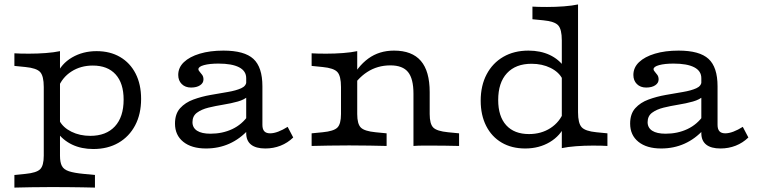

<svg xmlns="http://www.w3.org/2000/svg" viewBox="-20 -653 3406 859"><path d="M212.1 183.9Q158.9 183.9 120.2 184.7Q81.5 185.5 44.4 186.3V129.8L93.5 125Q143.5 120.2 159.7 104Q175.8 87.9 175.8 43.5V-206.5H248.4V43.5Q248.4 73.4 256.9 89.5Q265.3 105.6 288.7 113.3Q312.1 121 354.8 125L404.8 129.8V186.3Q376.6 185.5 347.6 185.1Q318.5 184.7 285.9 184.3Q253.2 183.9 212.1 183.9ZM412.1 -424.2Q472.6 -424.2 517.3 -398Q562.1 -371.8 586.7 -323.8Q611.3 -275.8 611.3 -210.5Q611.3 -142.7 584.7 -92.3Q558.1 -41.9 510.1 -14.1Q462.1 13.7 397.6 13.7Q344.4 13.7 302.8 -6Q261.3 -25.8 234.7 -62.9L246 -112.9Q262.1 -82.3 299.6 -63.7Q337.1 -45.2 383.9 -45.2Q454.8 -45.2 494 -87.5Q533.1 -129.8 533.1 -207.3Q533.1 -280.6 497.2 -320.2Q461.3 -359.7 395.2 -359.7Q341.1 -359.7 299.6 -333.1Q258.1 -306.5 239.5 -258.9L233.1 -317.7Q254 -367.7 302.4 -396Q350.8 -424.2 412.1 -424.2ZM175.8 -206.5V-263.7Q175.8 -312.9 159.7 -330.6Q143.5 -348.4 93.5 -353.2L44.4 -358.1V-414.5Q55.6 -413.7 72.6 -413.3Q89.5 -412.9 109.7 -412.9Q148.4 -412.9 185.1 -415.7Q221.8 -418.5 248.4 -424.2V-414.5V-206.5Z M1081.5 -206.5V-303.2Q1081.5 -335.5 1049.6 -352Q1017.7 -368.5 957.3 -368.5Q917.7 -368.5 892.7 -361.7Q867.7 -354.8 867.7 -343.5Q867.7 -337.9 873.4 -331.9Q879 -325.8 884.7 -317.7Q890.3 -309.7 890.3 -297.6Q890.3 -281.5 875 -271.4Q859.7 -261.3 834.7 -261.3Q808.9 -261.3 793.1 -277Q777.4 -292.7 777.4 -317.7Q777.4 -350.8 802.8 -375Q828.2 -399.2 873.8 -412.9Q919.4 -426.6 979.8 -426.6Q1073.4 -426.6 1113.7 -389.5Q1154 -352.4 1154 -266.9V-206.5ZM901.6 11.3Q837.1 11.3 800 -18.5Q762.9 -48.4 762.9 -100Q762.9 -143.5 785.9 -169Q808.9 -194.4 845.2 -207.7Q881.5 -221 922.2 -228.2Q962.9 -235.5 999.2 -241.5Q1035.5 -247.6 1058.9 -258.1Q1082.3 -268.5 1082.3 -289.5L1091.1 -223.4Q1074.2 -207.3 1044 -198.8Q1013.7 -190.3 978.6 -184.7Q943.5 -179 912.5 -171.4Q881.5 -163.7 861.3 -148.8Q841.1 -133.9 841.1 -106.5Q841.1 -81.5 861.7 -68.1Q882.3 -54.8 921.8 -54.8Q975 -54.8 1019 -75.4Q1062.9 -96 1091.9 -137.9L1092.7 -74.2Q1054 -31.5 1006 -10.1Q958.1 11.3 901.6 11.3ZM1154 -94.4Q1154 -75 1162.5 -65.7Q1171 -56.5 1188.7 -56.5Q1204.8 -56.5 1225 -64.1Q1245.2 -71.8 1266.9 -85.5L1291.9 -37.9Q1266.9 -13.7 1235.1 -1.2Q1203.2 11.3 1166.9 11.3Q1125 11.3 1103.2 -6Q1081.5 -23.4 1081.5 -57.3V-206.5H1154Z M1541.9 -2.4Q1488.7 -2.4 1450 -1.6Q1411.3 -0.8 1374.2 0V-56.5L1423.4 -61.3Q1473.4 -66.1 1489.5 -82.3Q1505.6 -98.4 1505.6 -142.7V-206.5H1578.2V-142.7Q1578.2 -98.4 1594.4 -82.3Q1610.5 -66.1 1660.5 -61.3L1709.7 -56.5V0Q1672.6 -0.8 1633.9 -1.6Q1595.2 -2.4 1541.9 -2.4ZM1505.6 -206.5V-263.7Q1505.6 -312.9 1489.5 -330.6Q1473.4 -348.4 1423.4 -353.2L1374.2 -358.1V-414.5Q1385.5 -413.7 1402.4 -413.3Q1419.4 -412.9 1439.5 -412.9Q1478.2 -412.9 1514.9 -415.7Q1551.6 -418.5 1578.2 -424.2V-414.5V-206.5ZM1829.8 -206.5V-233.9Q1829.8 -300.8 1805.6 -330.6Q1781.5 -360.5 1726.6 -360.5Q1668.5 -360.5 1622.6 -330.6Q1576.6 -300.8 1543.5 -242.7L1545.2 -287.1Q1579 -355.6 1627.8 -391.1Q1676.6 -426.6 1742.7 -426.6Q1823.4 -426.6 1862.9 -380.6Q1902.4 -334.7 1902.4 -241.1V-206.5ZM1829.8 0V-206.5H1902.4V-142.7Q1902.4 -98.4 1918.5 -82.3Q1934.7 -66.1 1984.7 -61.3L2033.9 -56.5V0Q2006.5 -0.8 1971.4 -1.2Q1936.3 -1.6 1913.7 -1.6Q1891.1 -1.6 1871.4 -1.6Q1851.6 -1.6 1829.8 0Z M2329.8 11.3Q2269.4 11.3 2224.6 -14.9Q2179.8 -41.1 2155.2 -89.5Q2130.6 -137.9 2130.6 -202.4Q2130.6 -270.2 2157.3 -320.6Q2183.9 -371 2231.9 -398.8Q2279.8 -426.6 2344.4 -426.6Q2397.6 -426.6 2439.1 -407.3Q2480.6 -387.9 2507.3 -350L2496 -300Q2480.6 -330.6 2443.1 -349.2Q2405.6 -367.7 2358.1 -367.7Q2287.1 -367.7 2248 -325.4Q2208.9 -283.1 2208.9 -205.6Q2208.9 -132.3 2244.8 -92.7Q2280.6 -53.2 2346.8 -53.2Q2401.6 -53.2 2443.1 -80.2Q2484.7 -107.3 2502.4 -154L2508.9 -95.2Q2487.9 -46 2439.9 -17.3Q2391.9 11.3 2329.8 11.3ZM2493.5 0V-206.5H2566.1V-150.8Q2566.1 -101.6 2582.3 -83.9Q2598.4 -66.1 2648.4 -61.3L2697.6 -56.5V0Q2686.3 -0.8 2669.8 -1.2Q2653.2 -1.6 2632.3 -1.6Q2593.5 -1.6 2556.9 1.2Q2520.2 4 2493.5 9.7ZM2493.5 -206.5V-472.6Q2493.5 -521.8 2477.4 -539.5Q2461.3 -557.3 2411.3 -562.1L2362.1 -566.9V-623.4Q2373.4 -622.6 2390.3 -622.2Q2407.3 -621.8 2427.4 -621.8Q2466.1 -621.8 2502.8 -624.6Q2539.5 -627.4 2566.1 -633.1V-623.4V-206.5Z M3117.7 -206.5V-303.2Q3117.7 -335.5 3085.9 -352Q3054 -368.5 2993.5 -368.5Q2954 -368.5 2929 -361.7Q2904 -354.8 2904 -343.5Q2904 -337.9 2909.7 -331.9Q2915.3 -325.8 2921 -317.7Q2926.6 -309.7 2926.6 -297.6Q2926.6 -281.5 2911.3 -271.4Q2896 -261.3 2871 -261.3Q2845.2 -261.3 2829.4 -277Q2813.7 -292.7 2813.7 -317.7Q2813.7 -350.8 2839.1 -375Q2864.5 -399.2 2910.1 -412.9Q2955.6 -426.6 3016.1 -426.6Q3109.7 -426.6 3150 -389.5Q3190.3 -352.4 3190.3 -266.9V-206.5ZM2937.9 11.3Q2873.4 11.3 2836.3 -18.5Q2799.2 -48.4 2799.2 -100Q2799.2 -143.5 2822.2 -169Q2845.2 -194.4 2881.5 -207.7Q2917.7 -221 2958.5 -228.2Q2999.2 -235.5 3035.5 -241.5Q3071.8 -247.6 3095.2 -258.1Q3118.5 -268.5 3118.5 -289.5L3127.4 -223.4Q3110.5 -207.3 3080.2 -198.8Q3050 -190.3 3014.9 -184.7Q2979.8 -179 2948.8 -171.4Q2917.7 -163.7 2897.6 -148.8Q2877.4 -133.9 2877.4 -106.5Q2877.4 -81.5 2898 -68.1Q2918.5 -54.8 2958.1 -54.8Q3011.3 -54.8 3055.2 -75.4Q3099.2 -96 3128.2 -137.9L3129 -74.2Q3090.3 -31.5 3042.3 -10.1Q2994.4 11.3 2937.9 11.3ZM3190.3 -94.4Q3190.3 -75 3198.8 -65.7Q3207.3 -56.5 3225 -56.5Q3241.1 -56.5 3261.3 -64.1Q3281.5 -71.8 3303.2 -85.5L3328.2 -37.9Q3303.2 -13.7 3271.4 -1.2Q3239.5 11.3 3203.2 11.3Q3161.3 11.3 3139.5 -6Q3117.7 -23.4 3117.7 -57.3V-206.5H3190.3Z"/></svg>

Font: Playfair 5pt SemiExpanded Light
Style: Regular
Weight: 300
Width: 6
Designer: Claus Eggers Sørensen
Foundry: Claus Eggers Sørensen
Version: Version 2.203